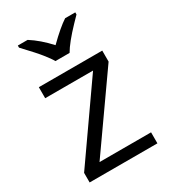

<svg xmlns="http://www.w3.org/2000/svg" viewBox="-187 -859 843 952"><g transform="rotate(-30 234.0 -383.0)"><path d="M158 -657Q183 -626 194 -606H275Q301 -651 368 -721L400 -754V-766H342Q300 -739 234 -674Q181 -732 127 -766H71V-754Q137 -684 158 -657ZM133 -63 421 -472V-535H58V-472H332L40 -55V0H428V-63Z"/></g></svg>

Font: OpenSansMMV
Style: Regular
Weight: 400
Designer: Steve Matteson
Foundry: Ascender Corporation
Version: Version 4.000